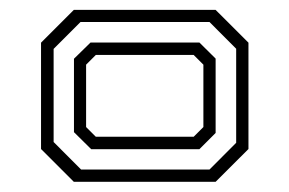

<svg xmlns="http://www.w3.org/2000/svg" viewBox="-20 -720 582 386"><path d="M128.4 -354.5 62.5 -420.4V-634.2L128.4 -700.1H413.5L479.5 -634.2V-420.4L413.5 -354.5ZM143.1 -379.1H401.1L454.8 -432.9V-622L401.1 -675.8H141.9L87.8 -621.7V-434.5ZM163.3 -420.1 128.7 -454.3V-601.9L162 -634.5H380.9L413.5 -602.2V-452.7L380.9 -420.1ZM172.6 -445.1H369.4L388.9 -464.6V-590L369.4 -609.5H172.6L153.1 -590V-464.6Z"/></svg>

Font: Tourney Expanded
Style: Regular
Weight: 400
Width: 7
Designer: Tyler Finck
Foundry: Etcetera Type Co
Version: Version 1.010; ttfautohint (v1.8.3)